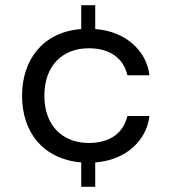

<svg xmlns="http://www.w3.org/2000/svg" viewBox="-20 -631 705 740"><path d="M471 -184C456 -120 406 -80 322 -80C223 -80 151 -145 151 -262C151 -380 223 -445 322 -445C406 -445 456 -405 471 -341H556C545 -436 463 -511 347 -519V-611H293V-519C145 -508 65 -400 65 -262C65 -122 145 -18 293 -5V89H347V-5C463 -13 545 -88 556 -184Z"/></svg>

Font: Matrixport Regular
Style: Regular
Weight: 400
Designer: Ninad Kale (Devanagari), Jonny Pinhorn (Latin)
Foundry: Indian Type Foundry
Version: Version 3.200;PS 1.000;hotconv 16.6.54;makeotf.lib2.5.65590